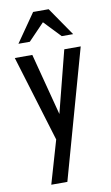

<svg xmlns="http://www.w3.org/2000/svg" viewBox="-102 -791 605 1047"><g transform="rotate(-10 200.5 -267.5)"><path d="M94 205 175 -74 187 -99 292 -510H383L183 205ZM174 2 18 -510H115L229 -73ZM51 -583 160 -740H246L354 -583H291L167 -713H239L114 -583Z"/></g></svg>

Font: Instrument Sans Condensed Medium
Style: Regular
Weight: 500
Width: 3
Designer: Rodrigo Fuenzalida
Foundry: fragTYPE
Version: Version 1.000;gftools[0.9.28]